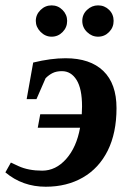

<svg xmlns="http://www.w3.org/2000/svg" viewBox="-47 -689 482 718"><path d="M184.6 -422.9Q164.1 -422.9 150.1 -416Q136.2 -409.2 123.5 -396.5L89.4 -318.4H52.7L77.1 -455.1Q143.1 -471.2 198.2 -471.2Q290 -471.2 339.4 -423.6Q388.7 -376 388.7 -284.7Q388.7 -191.9 356 -126Q323.2 -60.1 263.2 -25.4Q203.1 9.3 124 9.3Q37.1 9.3 -26.9 -44.4L-6.3 -81.1L22 -67.9Q59.1 -50.8 110.8 -50.8Q161.6 -50.8 200.4 -94.5Q239.3 -138.2 252.4 -211.4H94.2L103.5 -261.7H258.8L259.8 -291Q259.8 -357.4 239.3 -390.1Q218.8 -422.9 184.6 -422.9ZM319.8 -551.8Q296.4 -551.8 278.6 -569.1Q260.7 -586.4 260.7 -610.8Q260.7 -635.3 278.6 -652.1Q296.4 -668.9 319.8 -668.9Q343.8 -668.9 360.8 -652.3Q377.9 -635.7 377.9 -610.8Q377.9 -586.4 360.8 -569.1Q343.8 -551.8 319.8 -551.8ZM146 -551.8Q122.6 -551.8 104.7 -569.8Q86.9 -587.9 86.9 -610.8Q86.9 -634.3 104.5 -651.6Q122.1 -668.9 146 -668.9Q169.9 -668.9 187 -651.6Q204.1 -634.3 204.1 -610.8Q204.1 -586.4 187 -569.1Q169.9 -551.8 146 -551.8Z"/></svg>

Font: Tinos
Style: Bold Italic
Weight: 700
Italic angle: -16.333°
Designer: Steve Matteson
Foundry: Monotype Imaging Inc.
Version: Version 1.23